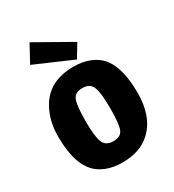

<svg xmlns="http://www.w3.org/2000/svg" viewBox="-187 -875 902 994"><g transform="rotate(-30 264.0 -378.0)"><path d="M360 -646 313 -568 89 -665 145 -768ZM278 -545Q333 -545 374 -528Q415 -511 438.5 -484.5Q462 -458 476 -419Q499 -355 499 -262Q499 -119 419 -45Q358 12 251 12Q196 12 155 -5Q114 -22 90.5 -48.5Q67 -75 52 -114Q29 -176 29 -271Q29 -359 64 -426Q125 -545 278 -545ZM336 -264.5Q336 -355 322 -390.5Q308 -426 262.5 -426Q217 -426 204.5 -392Q192 -358 192 -268Q192 -178 206 -142.5Q220 -107 266 -107Q312 -107 324 -140.5Q336 -174 336 -264.5Z"/></g></svg>

Font: Magra
Style: Bold
Weight: 600
Designer: Viviana Monsalve
Foundry: Viviana Monsalve
Version: Version 1.001